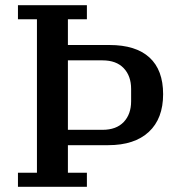

<svg xmlns="http://www.w3.org/2000/svg" viewBox="-20 -718 693 738"><path d="M49 -54H122V-644H49V-698H314V-644H241V-545H401Q502 -545 554.5 -497Q607 -449 607 -356Q607 -262 552 -211Q497 -160 396 -160H241V-54H314V0H49ZM241 -219H374Q427 -219 455.5 -249Q484 -279 484 -329V-376Q484 -426 455.5 -456Q427 -486 374 -486H241Z"/></svg>

Font: IBM Plex Serif Medium
Style: Regular
Weight: 500
Designer: Mike Abbink, Paul van der Laan, Pieter van Rosmalen
Foundry: Bold Monday
Version: Version 2.5